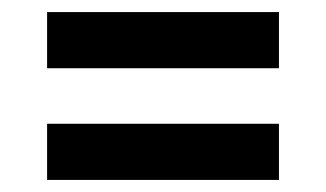

<svg xmlns="http://www.w3.org/2000/svg" viewBox="-20 -499 540 318"><path d="M58 -386V-479H442V-386ZM58 -201V-294H442V-201Z"/></svg>

Font: Iosevka Extrabold
Style: Regular
Weight: 800
Monospace: yes
Designer: Belleve Invis
Foundry: Belleve Invis
Version: Version 32.5.0; ttfautohint (v1.8.4)